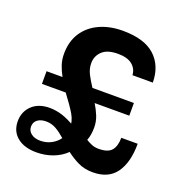

<svg xmlns="http://www.w3.org/2000/svg" viewBox="-112 -694 772 806"><g transform="rotate(20 273.5 -291.0)"><path d="M134.8 11Q80.7 11 49.1 -14.8Q17.4 -40.5 17.4 -85.8Q17.4 -128.1 46.4 -156Q75.4 -183.8 125.7 -183.8Q152.4 -183.8 181.3 -174.9Q210.2 -165.9 247.6 -142.9L230.2 -105.8Q231.5 -109.5 232.6 -116.6Q233.7 -123.8 233.7 -130.8Q233.7 -164 217.3 -192.2Q200.8 -220.4 165.5 -267.2H59.3V-323.8H130.6Q118.9 -344.8 111 -367.8Q103 -390.7 103 -417.4Q103 -472.8 128.4 -511.9Q153.8 -551 199 -572Q244.1 -593 303.2 -593Q399.1 -593 446.6 -549.9Q494.1 -506.7 494.8 -431.4H403.9Q402.4 -459.3 380.8 -477.2Q359.1 -495.1 316.8 -495.1Q269.7 -495.1 246.8 -473.6Q223.9 -452 223.9 -419.7Q223.9 -394.7 236.1 -371.3Q248.3 -347.8 264.3 -323.8H449.5V-267.2H294.7Q308.3 -245.3 318.3 -221.1Q328.2 -196.9 328.2 -169.7Q328.2 -154.2 325.9 -139.5Q323.7 -124.9 318.4 -111.4Q331.1 -103.7 344.5 -98Q357.9 -92.3 376 -92.3Q417 -92.3 433.3 -111.5Q449.7 -130.7 449.7 -168.4H523Q523 -85.1 489.5 -38.1Q456 8.8 386.1 8.8Q348.4 8.8 319.7 -5.3Q291.1 -19.4 266.4 -38.4Q242.6 -14.9 208.4 -2Q174.3 11 134.8 11ZM77.4 -83.3Q77.4 -64.3 93 -52.4Q108.6 -40.4 133.3 -40.4Q160 -40.4 182.1 -52Q204.2 -63.6 217.4 -82.5Q196.7 -101 175.9 -113.1Q155.2 -125.2 130.8 -125.2Q106.6 -125.2 92 -114.1Q77.4 -103 77.4 -83.3Z"/></g></svg>

Font: Rokkitt SemiBold
Style: Regular
Weight: 600
Designer: Vernon Adams
Foundry: Vernon Adams
Version: Version 3.103